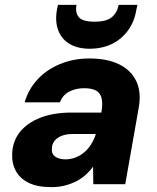

<svg xmlns="http://www.w3.org/2000/svg" viewBox="-20 -756 644 788"><path d="M191 12Q133 12 97 -6Q61 -24 44.5 -55.5Q28 -87 30 -126Q32 -177 62 -214.5Q92 -252 146 -273Q200 -294 274 -294H396Q402 -328 397.5 -350.5Q393 -373 375.5 -383.5Q358 -394 325 -394Q291 -394 264 -380Q237 -366 226 -336H81Q97 -390 134 -430Q171 -470 226 -493Q281 -516 347 -516Q420 -516 469 -492Q518 -468 539.5 -422.5Q561 -377 549 -312L494 0H363L362 -72Q348 -53 330.5 -37.5Q313 -22 291 -11Q269 0 244 6Q219 12 191 12ZM248 -102Q271 -102 291 -110Q311 -118 327 -132Q343 -146 354.5 -164.5Q366 -183 373 -205V-206H277Q252 -206 233 -198.5Q214 -191 203.5 -177.5Q193 -164 193 -146Q191 -124 207 -113Q223 -102 248 -102ZM348 -556Q299 -556 266 -575.5Q233 -595 219 -631.5Q205 -668 214 -718L218 -736H294Q288 -704 303.5 -685.5Q319 -667 368 -667Q417 -667 439 -685.5Q461 -704 467 -736H544L540 -718Q532 -667 505 -630.5Q478 -594 438 -575Q398 -556 348 -556Z"/></svg>

Font: DM Sans Black
Style: Italic
Weight: 900
Italic angle: -10°
Designer: Colophon Foundry, Jonny Pinhorn
Foundry: Colophon Foundry
Version: Version 4.004;gftools[0.9.30]